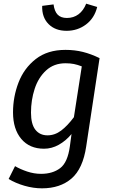

<svg xmlns="http://www.w3.org/2000/svg" viewBox="-20 -811 620 1047"><path d="M523 -494 450 -12Q432 109 370 162.5Q308 216 209 216Q162 216 113.5 202Q65 188 27 165L62 95Q91 112 128.5 124.5Q166 137 204 137Q267 137 308 106Q349 75 361 -13L370 -80Q339 -43 300.5 -21.5Q262 0 220 0Q141 0 96 -53.5Q51 -107 51 -198Q51 -283 81 -361Q111 -439 175 -489Q239 -539 337 -539Q387 -539 431.5 -528Q476 -517 523 -494ZM149 -197Q149 -134 173 -103.5Q197 -73 239 -73Q279 -73 313.5 -99Q348 -125 383 -172L426 -449Q403 -458 383 -462Q363 -466 337 -466Q274 -466 231.5 -427Q189 -388 169 -326.5Q149 -265 149 -197ZM210 -779 272 -787Q277 -749 294.5 -731Q312 -713 345 -713Q381 -713 408 -733Q435 -753 450 -791L510 -773Q495 -712 449 -677.5Q403 -643 343 -643Q281 -643 244.5 -680Q208 -717 210 -779Z"/></svg>

Font: Fira Sans
Style: Italic
Weight: 400
Italic angle: -8°
Designer: bBox Type GmbH & Carrois Corporate GbR & Edenspiekermann AG
Foundry: bBox Type GmbH & Carrois Corporate GbR & Edenspiekermann AG
Version: Version 4.301